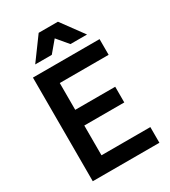

<svg xmlns="http://www.w3.org/2000/svg" viewBox="-217 -1016 995 1123"><g transform="rotate(-30 280.0 -455.0)"><path d="M70 -700H520V-594H190V-413H460V-307H190V-106H520V0H70ZM295 -835 232 -760H120L230 -910H360L470 -760H358Z"/></g></svg>

Font: Retni Sans
Style: Bold
Weight: 700
Designer: Vitaly Kuzmin
Foundry: ParaType Ltd.
Version: Version 1.00;March 2, 2019;FontCreator 11.5.0.2425 64-bit; t